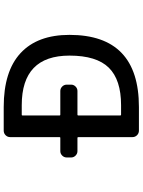

<svg xmlns="http://www.w3.org/2000/svg" viewBox="114 -908 772 1040"><g transform="rotate(-90 500.0 -388.0)"><path d="M394.5 -451.2Q394.5 -447.3 398.4 -447.3H527.3Q541 -447.3 551.3 -437Q561.5 -426.8 561.5 -412.1V-388.7Q561.5 -375 551.3 -364.7Q541 -354.5 527.3 -354.5H398.4Q394.5 -354.5 394.5 -349.6V-123Q394.5 -118.2 398.4 -118.2H450.2Q587.9 -118.2 653.3 -184.6Q718.8 -251 718.8 -397.5Q718.8 -656.2 450.2 -656.2H398.4Q394.5 -656.2 394.5 -652.3ZM201.2 -354.5Q187.5 -354.5 177.2 -364.7Q167 -375 167 -388.7V-412.1Q167 -426.8 177.2 -437Q187.5 -447.3 201.2 -447.3H273.4Q277.3 -447.3 277.3 -451.2V-718.8Q277.3 -733.4 287.6 -743.7Q297.9 -753.9 312.5 -753.9H440.4Q633.8 -753.9 732.4 -662.6Q831.1 -571.3 831.1 -397.5Q831.1 -21.5 440.4 -21.5H312.5Q297.9 -21.5 287.6 -31.7Q277.3 -42 277.3 -56.6V-349.6Q277.3 -354.5 273.4 -354.5Z"/></g></svg>

Font: Gen Jyuu Gothic L Monospace Medium
Style: Regular
Weight: 500
Designer: [Source Han Sans]
Ryoko NISHIZUKA  (kana & ideographs); Paul D. Hunt (Latin, Greek & Cyrillic); Wenlong ZHANG  (bopomofo
Version: Version 1.002.20150607